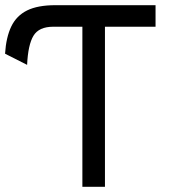

<svg xmlns="http://www.w3.org/2000/svg" viewBox="-22 -720 673 740"><path d="M295.5 0V-617H183.5Q128 -617 107 -582.2Q86 -547.5 82.5 -470L-2.5 -513Q1.5 -576.5 21.5 -618Q41.5 -659.5 82.5 -679.8Q123.5 -700 191 -700H577.5V-617H382.5V0Z"/></svg>

Font: Undotted
Style: Regular
Weight: 400
Designer: Delve Withrington, Dave Bailey, Thomas Jockin
Foundry: Delve Fonts LLC
Version: Version 4.000